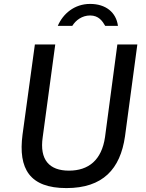

<svg xmlns="http://www.w3.org/2000/svg" viewBox="-20 -950 745 980"><path d="M275 -818H349C367 -847 399 -871 440 -871C484 -871 503 -842 517 -818H582C573 -887 520 -930 440 -930C359 -930 301 -879 275 -818ZM618 -254 681 -723H579L516 -250C499 -133 432 -79 332 -79C232 -79 181 -134 198 -250L262 -723H158L95 -263C72 -88 132 10 319 10C505 10 594 -87 618 -254Z"/></svg>

Font: United Sans Medium
Style: Italic
Weight: 500
Italic angle: -8°
Designer: Pablo Impallari, Rodrigo Fuenzalida (Modified by Dan O. Williams)
Version: Version 1.000;PS 001.000;hotconv 1.0.88;makeotf.lib2.5.64775